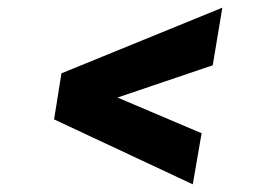

<svg xmlns="http://www.w3.org/2000/svg" viewBox="-20 -548 677 500"><path d="M534 -378 286 -294 505 -201 482 -68 121 -237V-238L140 -357L559 -528Z"/></svg>

Font: Oak Sans ExtraBold
Style: Italic
Weight: 800
Italic angle: -9.49998°
Foundry: Erik Kennedy, Walven
Version: Version 1.000